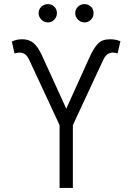

<svg xmlns="http://www.w3.org/2000/svg" viewBox="-20 -932 656 952"><path d="M275.4 0V-311.5L127 -630.4Q116.2 -654.8 104.5 -662.8Q92.8 -670.9 76.7 -671.4Q70.3 -670.9 63.7 -669.9Q57.1 -668.9 52.2 -667L38.6 -726.1Q52.7 -732.4 64.5 -734.9Q76.2 -737.3 89.4 -737.3Q122.1 -737.8 145.3 -719.5Q168.5 -701.2 190.9 -650.9L308.6 -393.1L425.3 -650.9Q445.3 -694.3 465.8 -715.8Q486.3 -737.3 525.9 -737.3Q539.6 -737.3 551.5 -735.1Q563.5 -732.9 577.1 -727.5L563 -667Q558.6 -668.9 552.2 -669.9Q545.9 -670.9 539.6 -671.4Q523.9 -670.9 512.2 -662.6Q500.5 -654.3 489.7 -630.4L341.3 -311.5V0ZM217.3 -820.8Q199.2 -820.8 185.3 -834.7Q171.4 -848.6 171.4 -866.7Q171.4 -885.7 185.3 -898.7Q199.2 -911.6 217.3 -911.6Q236.3 -911.6 249.3 -898.7Q262.2 -885.7 262.2 -866.7Q262.2 -848.6 249.3 -834.7Q236.3 -820.8 217.3 -820.8ZM398.4 -820.8Q380.4 -820.8 366.7 -834.7Q353 -848.6 353 -866.7Q353 -885.7 366.7 -898.7Q380.4 -911.6 398.4 -911.6Q418 -911.6 431.2 -898.7Q444.3 -885.7 443.8 -866.7Q444.3 -848.6 431.2 -834.7Q418 -820.8 398.4 -820.8Z"/></svg>

Font: Inter Tight Light
Style: Regular
Weight: 300
Designer: Rasmus Andersson
Foundry: rsms
Version: Version 3.004